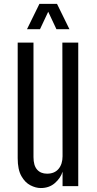

<svg xmlns="http://www.w3.org/2000/svg" viewBox="-20 -950 493 980"><path d="M188 9.8Q162.6 9.8 135.3 -4.2Q107.9 -18.1 89.1 -51.3Q70.3 -84.5 70.3 -142.6V-732.4H150.9V-148.4Q150.9 -105.5 169.2 -84.5Q187.5 -63.5 220.2 -63.5Q258.3 -63.5 278.8 -87.9Q299.3 -112.3 299.3 -152.8L298.3 -732.4H379.4V0H299.3V-73.7Q289.6 -41.5 260.5 -15.9Q231.4 9.8 188 9.8ZM117.7 -800.8 181.2 -930.2H271L334.5 -800.8H268.1L226.1 -890.1L184.1 -800.8Z"/></svg>

Font: Antonio ExtraLight
Style: Regular
Weight: 250
Designer: Vernon Adams
Foundry: Vernon Adams
Version: Version 1.002